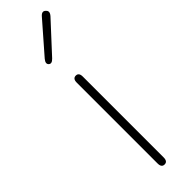

<svg xmlns="http://www.w3.org/2000/svg" viewBox="-280 -809 805 805"><g transform="rotate(-45 122.5 -406.5)"><path d="M123 0Q105 0 105 -24V-503Q105 -527 123 -527Q141 -527 141 -503V-24Q141 0 123 0ZM104 -648Q88 -631 77 -641Q66 -651 81 -669L197 -802Q213 -821 226 -808Q240 -796 224 -778Z"/></g></svg>

Font: Resource Han Rounded JP ExtraLight
Style: Regular
Weight: 250
Designer: Cyano Hao (round all glyphs); Ryoko NISHIZUKA 西塚涼子 (kana, bopomofo & ideographs); Paul D. Hunt (Latin, Greek & Cyrillic)
Foundry: Cyano Hao
Version: 0.990